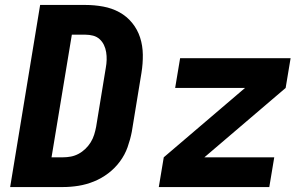

<svg xmlns="http://www.w3.org/2000/svg" viewBox="-20 -755 1240 775"><path d="M21 0 142 -735H325Q361 -735 396.5 -728.5Q432 -722 462 -705.5Q492 -689 513.5 -662.5Q535 -636 545.5 -603.5Q556 -571 556.5 -534.5Q557 -498 551 -461L512 -223Q506 -192 495 -161Q484 -130 464 -103Q444 -76 417 -55.5Q390 -35 359 -22.5Q328 -10 296.5 -5Q265 0 234 0ZM188 -120H234Q250 -120 266 -123Q282 -126 297 -134Q312 -142 324.5 -154Q337 -166 346 -180.5Q355 -195 360 -211Q365 -227 368 -243L407 -481Q410 -497 410.5 -513Q411 -529 408.5 -544.5Q406 -560 399.5 -573.5Q393 -587 382 -597Q371 -607 356 -611Q341 -615 325 -615H270ZM621 0 641 -120 969 -400H687L707 -520H1153L1133 -400L805 -120H1087L1067 0Z"/></svg>

Font: Iosevka Aile Heavy Oblique
Style: Regular
Weight: 900
Italic angle: -9°
Designer: Belleve Invis
Foundry: Belleve Invis
Version: Version 31.1.0; ttfautohint (v1.8.4)